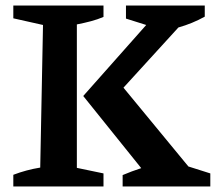

<svg xmlns="http://www.w3.org/2000/svg" viewBox="-20 -672 789 692"><path d="M28 0V-42Q75 -60 125 -68L135 -582L28 -606V-652H353V-611Q332 -602 307.5 -595.5Q283 -589 257 -584V-67L353 -47V0ZM422 0V-41Q455 -55 489 -66L280 -326L507 -582L434 -605V-652H718V-612Q673 -587 623 -573L425 -356L659 -72L738 -47V0Z"/></svg>

Font: Piazzolla SC SemiBold
Style: Regular
Weight: 600
Designer: Juan Pablo del Peral
Foundry: Huerta Tipografica
Version: Version 1.330